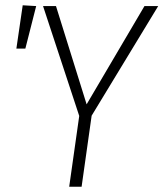

<svg xmlns="http://www.w3.org/2000/svg" viewBox="-20 -707 619 727"><path d="M579 -684 327 -269 289 0H242L280 -268L143 -684H192L308 -312L527 -684ZM66 -687 117 -684 76 -523H42Z"/></svg>

Font: Fira Sans Condensed ExtraLight
Style: Italic
Weight: 275
Width: 3
Italic angle: -8°
Designer: Carrois Corporate & Edenspiekermann AG
Foundry: Carrois Corporate GbR & Edenspiekermann AG
Version: Version 4.203